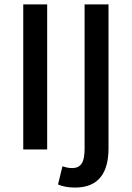

<svg xmlns="http://www.w3.org/2000/svg" viewBox="-20 -675 595 867"><path d="M85 -655V0H193V-655ZM242 158C260 166 285 172 319 172C431 172 470 98 470 -5V-655H362V-5C362 52 350 84 305 84C289 84 275 80 262 76Z"/></svg>

Font: Cambridge Sans Medium
Style: Regular
Weight: 500
Version: Version 2.020;PS 002.020;hotconv 1.0.88;makeotf.lib2.5.64775